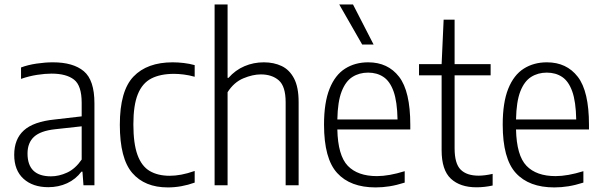

<svg xmlns="http://www.w3.org/2000/svg" viewBox="-20 -828 2690 858"><path d="M196 8.5Q126.5 8.5 85 -29.2Q43.5 -67 43.5 -136Q43.5 -206.5 86.8 -245.5Q130 -284.5 224 -294L345 -308V-368.5Q345 -445.5 310.8 -472.2Q276.5 -499 210.5 -499Q181.5 -499 145.8 -493.5Q110 -488 74 -475.5V-526.5Q104.5 -538 143.2 -543.8Q182 -549.5 216.5 -549.5Q307 -549.5 354.5 -509.8Q402 -470 402 -366.5V0H353L348.5 -61H344Q318.5 -27 280 -9.2Q241.5 8.5 196 8.5ZM103 -142Q103 -40 208 -40Q243.5 -40 280 -56.8Q316.5 -73.5 345 -115V-263.5L226.5 -250.5Q161.5 -243.5 132.2 -216.8Q103 -190 103 -142Z M730 9.5Q627 9.5 571.2 -55Q515.5 -119.5 515.5 -270.5Q515.5 -422 576.5 -485.8Q637.5 -549.5 751.5 -549.5Q775.5 -549.5 801 -546.5Q826.5 -543.5 850 -537V-485Q825 -492 801.2 -495Q777.5 -498 758 -498Q696.5 -498 656.2 -477.2Q616 -456.5 596 -407.2Q576 -358 576 -272.5Q576 -186 594.5 -135.5Q613 -85 649.2 -63.8Q685.5 -42.5 738.5 -42.5Q762.5 -42.5 789.8 -47.5Q817 -52.5 850 -64V-12Q790.5 9.5 730 9.5Z M939 0V-808H997V-480H1001Q1032 -515 1072.5 -532.2Q1113 -549.5 1159 -549.5Q1203.5 -549.5 1238.5 -533Q1273.5 -516.5 1294 -477.5Q1314.5 -438.5 1314.5 -372V0H1256.5V-371Q1256.5 -442 1226 -468.8Q1195.5 -495.5 1145.5 -495.5Q1109.5 -495.5 1067.5 -478Q1025.5 -460.5 997 -416V0Z M1658.5 9.5Q1545.5 9.5 1486.8 -54.8Q1428 -119 1428 -271Q1428 -370 1452.8 -431.5Q1477.5 -493 1522 -521.2Q1566.5 -549.5 1625.5 -549.5Q1713.5 -549.5 1763.5 -484.8Q1813.5 -420 1813.5 -270V-249.5H1487.5Q1490 -133 1534.2 -87Q1578.5 -41 1664.5 -41Q1717.5 -41 1788.5 -63V-12Q1752.5 -0.5 1721 4.5Q1689.5 9.5 1658.5 9.5ZM1625 -503.5Q1585.5 -503.5 1555 -484.2Q1524.5 -465 1506.8 -419.5Q1489 -374 1487.5 -294H1756.5Q1755 -374 1738.8 -419.5Q1722.5 -465 1693.5 -484.2Q1664.5 -503.5 1625 -503.5ZM1598.5 -629 1496 -808H1557.5L1649.5 -629Z M2109.5 9Q2036 9 1994.8 -29.5Q1953.5 -68 1953.5 -156.5V-491.5H1852.5V-541.5H1953.5L1962.5 -740H2011.5V-541.5H2172.5V-491.5H2011.5V-165.5Q2011.5 -97 2038.5 -70Q2065.5 -43 2119 -43Q2146 -43 2181.5 -51V1Q2145 9 2109.5 9Z M2457 9.5Q2344 9.5 2285.2 -54.8Q2226.5 -119 2226.5 -271Q2226.5 -370 2251.2 -431.5Q2276 -493 2320.5 -521.2Q2365 -549.5 2424 -549.5Q2512 -549.5 2562 -484.8Q2612 -420 2612 -270V-249.5H2286Q2288.5 -133 2332.8 -87Q2377 -41 2463 -41Q2516 -41 2587 -63V-12Q2551 -0.5 2519.5 4.5Q2488 9.5 2457 9.5ZM2423.5 -503.5Q2384 -503.5 2353.5 -484.2Q2323 -465 2305.2 -419.5Q2287.5 -374 2286 -294H2555Q2553.5 -374 2537.2 -419.5Q2521 -465 2492 -484.2Q2463 -503.5 2423.5 -503.5Z"/></svg>

Font: Encode Sans SemiCondensed SemiCondensed Light
Style: Regular
Weight: 300
Width: 4
Designer: Multiple Designers
Foundry: Impallari Type
Version: Version 3.000; ttfautohint (v1.8.3) -l 8 -r 50 -G 200 -x 14 